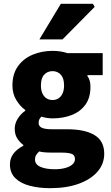

<svg xmlns="http://www.w3.org/2000/svg" viewBox="-20 -776 580 1004"><path d="M241 208Q184 208 136 195.5Q88 183 60 155.5Q32 128 32 84Q32 52 50 28Q68 4 102 -14V-18Q83 -32 70 -52.5Q57 -73 57 -103Q57 -130 72.5 -155Q88 -180 112 -197V-201Q86 -219 65.5 -252.5Q45 -286 45 -329Q45 -390 74.5 -430.5Q104 -471 152 -490.5Q200 -510 255 -510Q276 -510 296 -507Q316 -504 333 -498H517V-383H437V-379Q446 -366 449.5 -352.5Q453 -339 453 -322Q453 -265 426.5 -228.5Q400 -192 355 -174.5Q310 -157 255 -157Q242 -157 227.5 -159Q213 -161 196 -166Q189 -158 185.5 -151.5Q182 -145 182 -133Q182 -116 198.5 -108Q215 -100 254 -100H332Q424 -100 474.5 -69.5Q525 -39 525 28Q525 81 490 121.5Q455 162 391.5 185Q328 208 241 208ZM255 -253Q272 -253 285.5 -261.5Q299 -270 307 -287Q315 -304 315 -329Q315 -367 298 -385.5Q281 -404 255 -404Q228 -404 211 -385.5Q194 -367 194 -329Q194 -304 202 -287Q210 -270 223.5 -261.5Q237 -253 255 -253ZM267 109Q297 109 321 102.5Q345 96 358.5 84Q372 72 372 56Q372 34 353.5 28Q335 22 301 22H256Q228 22 212.5 20.5Q197 19 185 16Q174 26 168.5 35.5Q163 45 163 58Q163 84 191.5 96.5Q220 109 267 109ZM186 -570 298 -756H466L475 -740L307 -570Z"/></svg>

Font: Source Sans 3 ExtraLight ExtraBold
Style: Regular
Weight: 800
Version: Version 3.052;hotconv 1.1.0;makeotfexe 2.6.0